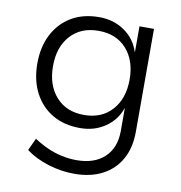

<svg xmlns="http://www.w3.org/2000/svg" viewBox="-78 -574 786 834"><g transform="rotate(10 315.0 -156.5)"><path d="M303 188Q245 188 187.5 170Q130 152 89 121L114 67Q143 86 174 100Q205 114 238 121Q271 128 303 128Q382 128 426.5 86Q471 44 471 -30V-130H470Q452 -77 404.5 -44.5Q357 -12 294 -12Q223 -12 171.5 -42.5Q120 -73 91.5 -128Q63 -183 63 -257Q63 -330 91.5 -385Q120 -440 171.5 -470.5Q223 -501 294 -501Q357 -501 405 -468Q453 -435 471 -379H472V-492H536V-38Q536 32 508 82.5Q480 133 428 160.5Q376 188 303 188ZM301 -71Q379 -71 424.5 -122Q470 -173 470 -257Q470 -341 424.5 -391.5Q379 -442 301 -442Q223 -442 177.5 -391.5Q132 -341 132 -257Q132 -173 177.5 -122Q223 -71 301 -71Z"/></g></svg>

Font: Nunito Sans 8pt Light
Style: Regular
Weight: 300
Version: Version 3.101;gftools[0.9.27]